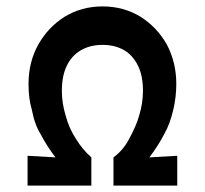

<svg xmlns="http://www.w3.org/2000/svg" viewBox="-20 -579 640 599"><path d="M265 -88V0H66V-93L153 -88Q125 -125 107 -160Q88 -190 79 -238Q69 -271 69 -317Q69 -386 100 -441Q131 -495 182 -527Q235 -559 300 -559Q365 -559 418 -527Q469 -495 500 -441Q530 -385 530 -317Q530 -278 521 -238Q510 -191 492 -160Q474 -125 446 -88L533 -93V0H334V-88Q364 -110 382 -144Q406 -188 414 -218Q426 -257 426 -295Q426 -342 411 -373Q395 -406 368 -422Q339 -439 300 -439Q261 -439 232 -422Q203 -405 188 -373Q173 -342 173 -295Q173 -257 185 -218Q195 -179 218 -144Q237 -113 265 -88Z"/></svg>

Font: NM-font
Style: Medium
Weight: 500
Designer: ""
Foundry: ""
Version: ""